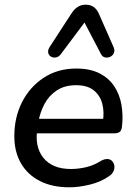

<svg xmlns="http://www.w3.org/2000/svg" viewBox="-20 -789 577 818"><path d="M275 9Q203 9 150.5 -17.5Q98 -44 69.5 -93Q41 -142 41 -209Q41 -289 74 -354Q107 -419 166.5 -458Q226 -497 305 -497Q364 -497 404 -476.5Q444 -456 467 -421Q490 -386 497.5 -342Q505 -298 500 -252Q498 -233 490 -227Q482 -221 467 -221H121L129 -283H436L418 -269Q425 -313 415.5 -348Q406 -383 379 -404.5Q352 -426 304 -426Q255 -426 221.5 -403.5Q188 -381 169.5 -346Q151 -311 144 -272L140 -245Q126 -165 164.5 -117Q203 -69 282 -69Q315 -69 348 -77Q381 -85 409 -103Q425 -112 437.5 -111.5Q450 -111 457.5 -103Q465 -95 467 -83.5Q469 -72 463.5 -59.5Q458 -47 444 -38Q410 -14 363 -2.5Q316 9 275 9ZM464 -588Q470 -573 465 -562.5Q460 -552 449.5 -547Q439 -542 427.5 -544.5Q416 -547 410 -559L340 -693L239 -558Q231 -547 219 -544.5Q207 -542 197.5 -547.5Q188 -553 185.5 -564Q183 -575 191 -588L284 -731Q296 -750 311 -759.5Q326 -769 345 -769Q364 -769 378 -760Q392 -751 401 -731Z"/></svg>

Font: Nunito ExtraLight SemiBold
Style: Italic
Weight: 600
Italic angle: -9°
Version: Version 3.602